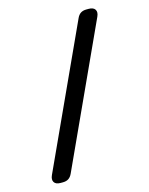

<svg xmlns="http://www.w3.org/2000/svg" viewBox="-114 -822 695 895"><g transform="rotate(-15 234.0 -375.0)"><path d="M391.1 -750H402.3Q424.8 -750 432.9 -737.1Q440.9 -724.1 431.6 -704.1L122.1 -29.3Q115.2 -14.2 104.2 -7.1Q93.3 0 76.7 0H65.4Q43 0 34.9 -12.9Q26.9 -25.9 36.1 -45.9L345.7 -720.7Q352.5 -735.8 363.5 -742.9Q374.5 -750 391.1 -750Z"/></g></svg>

Font: Gyrochrome
Style: Regular
Weight: 400
Designer: David Moles
Foundry: David Moles
Version: Version 1.005;Glyphs 3.2.3 (3260)